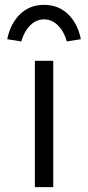

<svg xmlns="http://www.w3.org/2000/svg" viewBox="-20 -773 365 793"><path d="M124 0V-522H200V0ZM68 -602 10 -611Q23 -676 63 -714.5Q103 -753 162 -753Q221 -753 261 -714.5Q301 -676 314 -611L256 -602Q244 -644 219 -668.5Q194 -693 162 -693Q130 -693 105 -668.5Q80 -644 68 -602Z"/></svg>

Font: Lexend Exa Light
Style: Regular
Weight: 300
Designer: Bonnie Shaver-Troup, Thomas Jockin
Foundry: Lexend
Version: Version 1.007